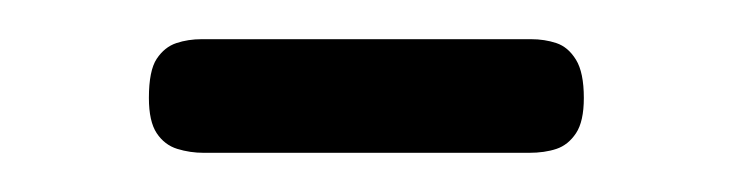

<svg xmlns="http://www.w3.org/2000/svg" viewBox="-20 -653 379 98"><path d="M84 -575Q77 -575 70.5 -577Q64 -579 60 -585Q56 -591 56 -603Q56 -617 60 -623Q64 -629 70 -631Q76 -633 83 -633H251Q258 -633 264 -631Q270 -629 274 -622.5Q278 -616 278 -603Q278 -591 274 -585Q270 -579 264 -577Q258 -575 250 -575Z"/></svg>

Font: Fredoka SemiCondensed
Style: Regular
Weight: 400
Width: 4
Designer: Ben Nathan
Foundry: Milena B. Brandão, Ben Nathan
Version: Version 2.001